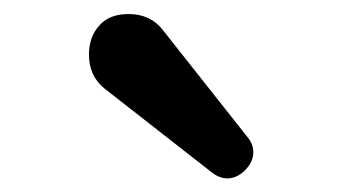

<svg xmlns="http://www.w3.org/2000/svg" viewBox="-20 -733 490 275"><path d="M334.5 -536.6Q342.8 -526.9 342.8 -515.1Q342.8 -501 331.1 -489.3Q319.3 -477.5 305.7 -477.5Q294.4 -477.5 283.7 -485.8L129.4 -606.4Q107.4 -624.5 107.4 -654.8Q107.4 -680.7 123 -697.3Q137.2 -712.9 164.1 -712.9Q195.3 -712.9 212.9 -690.4Z"/></svg>

Font: Anka/Coder Narrow
Style: Regular
Weight: 400
Width: 3
Monospace: yes
Version: Version 001.100